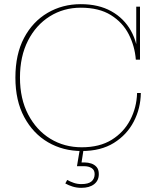

<svg xmlns="http://www.w3.org/2000/svg" viewBox="-20 -714 765 923"><path d="M373 12Q283 12 211 -30Q139 -72 96.5 -151Q54 -230 54 -341Q54 -453 95.5 -531.5Q137 -610 208.5 -652Q280 -694 368 -694Q454 -694 515 -660Q576 -626 609.5 -566Q643 -506 645 -427H633Q628 -492 599 -549Q570 -606 513 -641.5Q456 -677 368 -677Q286 -677 219.5 -635.5Q153 -594 114.5 -518.5Q76 -443 76 -341Q76 -239 115.5 -163.5Q155 -88 222 -47Q289 -6 373 -6Q459 -6 517 -42Q575 -78 606 -137.5Q637 -197 639 -267H657Q656 -193 623 -129.5Q590 -66 527.5 -27Q465 12 373 12ZM645 -427 635 -452V-682H653V-427ZM371 189Q349 189 329.5 183Q310 177 294 168L303 151Q317 159 334.5 165Q352 171 371 171Q405 171 420 158Q435 145 435 123Q435 103 420.5 94Q406 85 385 85H350L365 -4H383L372 67H387Q403 67 418.5 72Q434 77 444.5 89Q455 101 455 123Q455 154 432.5 171.5Q410 189 371 189Z"/></svg>

Font: Montagu Slab 144pt Thin
Style: Regular
Weight: 250
Version: Version 1.000